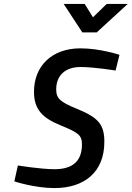

<svg xmlns="http://www.w3.org/2000/svg" viewBox="-20 -948 670 977"><path d="M588 -669C588 -669 490 -702 389 -702C244 -702 153 -612 153 -481C153 -390 197 -347 291 -309C379 -273 397 -260 397 -213C397 -125 346 -87 258 -87C186 -87 71 -106 71 -106L53 -25C53 -25 156 9 257 9C410 9 511 -73 511 -226C511 -315 480 -350 372 -394C286 -429 266 -447 266 -493C266 -565 313 -607 390 -607C460 -607 568 -589 568 -589L588 -669ZM523 -928 453 -860 411 -928H304L399 -783H472L630 -928Z"/></svg>

Font: RazerF5 SemiBold
Style: Italic
Weight: 600
Foundry: Razer Inc.
Version: Version 2